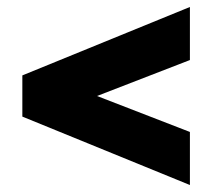

<svg xmlns="http://www.w3.org/2000/svg" viewBox="-20 -610 615 550"><path d="M524 -80V-232L258 -335L524 -438V-590L44 -394V-276Z"/></svg>

Font: MV Cash ExtraBold
Style: Regular
Weight: 800
Designer: Rodrigo Fuenzalida
Foundry: fragTYPE
Version: Version 1.100;Glyphs 3.1.2 (3151)